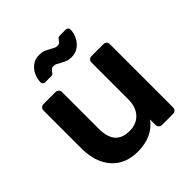

<svg xmlns="http://www.w3.org/2000/svg" viewBox="-195 -861 1013 1013"><g transform="rotate(-45 311.0 -355.0)"><path d="M259 10Q167 10 114 -50Q61 -110 61 -215V-496Q61 -507 68 -513.5Q75 -520 85 -520H175Q185 -520 192 -513Q199 -506 199 -496V-221Q199 -98 306 -98Q358 -98 388.5 -131Q419 -164 419 -221V-496Q419 -507 426 -513.5Q433 -520 443 -520H532Q543 -520 549.5 -513.5Q556 -507 556 -496V-24Q556 -14 549.5 -7Q543 0 532 0H449Q439 0 432 -7Q425 -14 425 -24V-65Q370 10 259 10ZM365 -590Q346 -590 333 -595Q320 -600 302 -610Q289 -618 281 -621.5Q273 -625 263 -625Q254 -625 249 -621Q244 -617 238 -609Q230 -595 219 -595H172Q165 -595 160 -600Q155 -605 155 -612Q155 -635 165.5 -660Q176 -685 198 -702.5Q220 -720 253 -720Q272 -720 285 -715Q298 -710 316 -700Q329 -692 337 -688.5Q345 -685 355 -685Q364 -685 369.5 -689Q375 -693 380 -701Q385 -708 389 -711.5Q393 -715 400 -715H446Q454 -715 459 -710Q464 -705 464 -698Q464 -675 453 -650Q442 -625 419.5 -607.5Q397 -590 365 -590Z"/></g></svg>

Font: Rubik AZ
Style: Regular
Weight: 500
Designer: Hubert and Fischer
Foundry: Hubert & Fischer
Version: Version 2.000